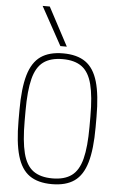

<svg xmlns="http://www.w3.org/2000/svg" viewBox="-65 -1044 679 1097"><g transform="rotate(5 275.0 -495.0)"><path d="M275 10Q195 10 146.5 -24Q98 -58 76 -134Q54 -210 54 -335V-395Q54 -521 76 -596.5Q98 -672 146.5 -706Q195 -740 275 -740Q355 -740 403.5 -706Q452 -672 474 -596.5Q496 -521 496 -395V-335Q496 -210 474 -134Q452 -58 403.5 -24Q355 10 275 10ZM275 -23Q344 -23 385 -53Q426 -83 443.5 -151.5Q461 -220 461 -336V-394Q461 -510 443.5 -578.5Q426 -647 385 -677Q344 -707 275 -707Q206 -707 165 -677Q124 -647 106.5 -578.5Q89 -510 89 -394V-336Q89 -220 106.5 -151.5Q124 -83 165 -53Q206 -23 275 -23ZM255 -780 134 -1000H175L292 -780Z"/></g></svg>

Font: M PLUS Code Latin SemiExpanded ExtraLight
Style: Regular
Weight: 250
Width: 6
Designer: Coji Morishita
Foundry: UNDERFOREST DESIGN
Version: Version 1.002; ttfautohint (v1.8.3)